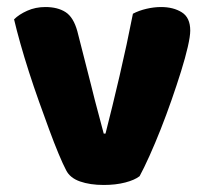

<svg xmlns="http://www.w3.org/2000/svg" viewBox="-20 -516 585 546"><path d="M438 -496Q473 -496 497 -481Q521 -466 521 -429Q521 -413 514 -382.5Q507 -352 495 -313.5Q483 -275 468 -232Q453 -189 437 -148.5Q421 -108 405 -72.5Q389 -37 377 -15Q363 -4 336 3Q309 10 275 10Q236 10 207.5 0Q179 -10 168 -32Q159 -49 146.5 -79Q134 -109 120 -147Q106 -185 91 -227Q76 -269 62.5 -311Q49 -353 38 -392Q27 -431 20 -461Q34 -475 57.5 -485.5Q81 -496 109 -496Q144 -496 166.5 -481.5Q189 -467 200 -427L239 -274Q250 -229 260 -192.5Q270 -156 275 -136H280Q299 -210 320 -300Q341 -390 358 -477Q375 -486 396.5 -491Q418 -496 438 -496Z"/></svg>

Font: Baloo Thambi 2 ExtraBold
Style: Regular
Weight: 800
Designer: Aadarsh Rajan and Ek Type
Foundry: Ek Type
Version: Version 1.640;hotconv 1.0.111;makeotfexe 2.5.65597; ttfautoh